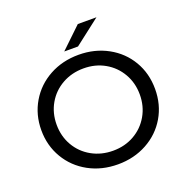

<svg xmlns="http://www.w3.org/2000/svg" viewBox="-153 -1029 1147 1180"><g transform="rotate(-20 420.0 -439.5)"><path d="M48 -350Q48 -451 96.5 -533Q145 -615 230 -661.5Q315 -708 421 -708Q526 -708 611 -661.5Q696 -615 744 -533.5Q792 -452 792 -350Q792 -248 744 -166.5Q696 -85 611 -38.5Q526 8 421 8Q315 8 230 -38.5Q145 -85 96.5 -167Q48 -249 48 -350ZM692 -350Q692 -426 656.5 -487.5Q621 -549 559.5 -584Q498 -619 421 -619Q344 -619 281.5 -584Q219 -549 183.5 -487.5Q148 -426 148 -350Q148 -274 183.5 -212.5Q219 -151 281.5 -116Q344 -81 421 -81Q498 -81 559.5 -116Q621 -151 656.5 -212.5Q692 -274 692 -350ZM482 -887H604L436 -757H346Z"/></g></svg>

Font: APTA Sans Medium
Style: Bold
Weight: 500
Version: Version 7.200